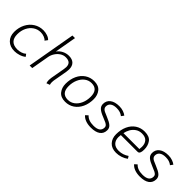

<svg xmlns="http://www.w3.org/2000/svg" viewBox="155 -1732 2740 2740"><g transform="rotate(45 1525.5 -362.0)"><path d="M52 -183Q52 -271 88.5 -342.5Q125 -414 189 -454.5Q253 -495 332 -495Q374 -495 415 -481Q456 -467 478 -442L447 -400Q434 -419 399 -433.5Q364 -448 325 -448Q263 -448 213.5 -414.5Q164 -381 135.5 -322.5Q107 -264 107 -191Q107 -37 262 -37Q296 -37 333.5 -49Q371 -61 394 -83L421 -48Q390 -21 342 -5.5Q294 10 250 10Q158 10 105 -42.5Q52 -95 52 -183Z M887 -48Q887 -71 891 -92L929 -307Q934 -335 934 -354Q934 -401 909 -424.5Q884 -448 830 -448Q786 -448 747 -423Q708 -398 682 -357.5Q656 -317 648 -273L600 0H548L677 -734H729L671 -405Q701 -447 748 -471Q795 -495 848 -495Q915 -495 950.5 -460Q986 -425 986 -359Q986 -338 981 -306L943 -92Q940 -74 940 -56Q940 -30 947 -9L896 10Q887 -17 887 -48Z M1094 -179Q1094 -271 1127.5 -342.5Q1161 -414 1221.5 -454.5Q1282 -495 1359 -495Q1448 -495 1491.5 -441Q1535 -387 1535 -307Q1535 -216 1501.5 -144Q1468 -72 1408 -31.5Q1348 9 1270 9Q1182 9 1138 -45Q1094 -99 1094 -179ZM1480 -301Q1480 -448 1351 -448Q1294 -448 1248 -413.5Q1202 -379 1175.5 -318.5Q1149 -258 1149 -185Q1149 -38 1279 -38Q1336 -38 1382 -72.5Q1428 -107 1454 -167Q1480 -227 1480 -301Z M1608 -58 1646 -92Q1694 -36 1799 -36Q1865 -36 1898 -60Q1931 -84 1931 -131Q1931 -150 1920.5 -163Q1910 -176 1886 -188.5Q1862 -201 1813 -220Q1743 -247 1709 -276.5Q1675 -306 1675 -352Q1675 -419 1725.5 -457Q1776 -495 1865 -495Q1910 -495 1948 -481.5Q1986 -468 2009 -449L1980 -410Q1955 -430 1925.5 -439.5Q1896 -449 1856 -449Q1796 -449 1762.5 -424.5Q1729 -400 1729 -355Q1729 -332 1742 -317Q1755 -302 1775.5 -292Q1796 -282 1845 -262Q1920 -232 1952.5 -203.5Q1985 -175 1985 -132Q1985 -63 1935 -26.5Q1885 10 1790 10Q1728 10 1681 -8Q1634 -26 1608 -58Z M2113 -178Q2113 -271 2146 -343Q2179 -415 2239 -455Q2299 -495 2377 -495Q2474 -495 2513.5 -440.5Q2553 -386 2553 -310Q2553 -268 2545 -247.5Q2537 -227 2526.5 -222.5Q2516 -218 2501 -218H2170Q2166 -197 2166 -173Q2166 -110 2202 -73.5Q2238 -37 2307 -37Q2348 -37 2387.5 -50Q2427 -63 2459 -86L2481 -50Q2445 -22 2396.5 -6Q2348 10 2299 10Q2210 10 2161.5 -42.5Q2113 -95 2113 -178ZM2498 -264Q2502 -287 2502 -313Q2502 -375 2469.5 -411.5Q2437 -448 2369 -448Q2313 -448 2272 -419.5Q2231 -391 2208 -349Q2185 -307 2177 -264Z M2598 -58 2636 -92Q2684 -36 2789 -36Q2855 -36 2888 -60Q2921 -84 2921 -131Q2921 -150 2910.5 -163Q2900 -176 2876 -188.5Q2852 -201 2803 -220Q2733 -247 2699 -276.5Q2665 -306 2665 -352Q2665 -419 2715.5 -457Q2766 -495 2855 -495Q2900 -495 2938 -481.5Q2976 -468 2999 -449L2970 -410Q2945 -430 2915.5 -439.5Q2886 -449 2846 -449Q2786 -449 2752.5 -424.5Q2719 -400 2719 -355Q2719 -332 2732 -317Q2745 -302 2765.5 -292Q2786 -282 2835 -262Q2910 -232 2942.5 -203.5Q2975 -175 2975 -132Q2975 -63 2925 -26.5Q2875 10 2780 10Q2718 10 2671 -8Q2624 -26 2598 -58Z"/></g></svg>

Font: Niramit ExtraLight
Style: Italic
Weight: 200
Italic angle: -10°
Designer: Katatrad Aksorn Co.,Ltd.
Foundry: Cadson Demak Co.,Ltd.
Version: Version 1.000; ttfautohint (v1.6)